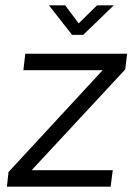

<svg xmlns="http://www.w3.org/2000/svg" viewBox="-20 -702 511 722"><path d="M396 0H6L12 -55L366 -438H68L75 -500H458L451 -441L99 -62H404ZM251 -571 164 -682H225L276 -614L345 -682H408L293 -571Z"/></svg>

Font: Kulim Park Light
Style: Italic
Weight: 300
Italic angle: -8°
Designer: Noponies / Dale Sattler
Foundry: Noponies
Version: Version 1.000; ttfautohint (v1.8.3)